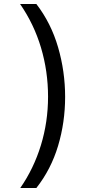

<svg xmlns="http://www.w3.org/2000/svg" viewBox="-20 -812 459 967"><path d="M82 135Q150 37 186 -80.5Q222 -198 222 -325Q222 -453 186.5 -572Q151 -691 81 -792H163Q237 -696 272.5 -574Q308 -452 308 -324Q308 -196 272.5 -77.5Q237 41 163 135Z"/></svg>

Font: lbangla05
Style: Book
Weight: 400
Designer: Jelle Bosma - Monotype Design Team
Foundry: Monotype Imaging Inc.
Version: Version 2.003